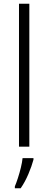

<svg xmlns="http://www.w3.org/2000/svg" viewBox="-20 -780 256 1021"><path d="M136 0H81V-760H136ZM158 69Q149 103 131 145.5Q113 188 90 221H59V211Q66 195 75 167.5Q84 140 91 111Q98 82 100 61H158Z"/></svg>

Font: Noto Sans Thai Looped SemiCondensed Light
Style: Regular
Weight: 300
Width: 4
Designer: Sasikarn Vongin, Ben Mitchell
Foundry: The Fontpad Ltd
Version: Version 1.001; ttfautohint (v1.8.4.7-5d5b)